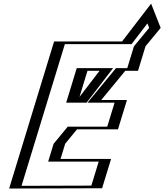

<svg xmlns="http://www.w3.org/2000/svg" viewBox="-20 -1058 923 1079"><path d="M528.8 0 55.7 1.4 56.8 0 309 -825H690.1L822.1 -997L859.6 -902L772.2 -795.9L730.6 -660H660.1L524.9 -496H668.5L618 -331H388.9L320.7 -248.3L295.3 -165H579.3ZM563.4 -660 437.5 -496H396.5L446.6 -660ZM518.4 -15 76 -13.6 319.5 -810H695.1L815.6 -967L841.7 -900.8L758.3 -799.6L720.2 -675H655.6L495.6 -481H648.9L607.6 -346H384.4L306.9 -252L275.7 -150H559.7ZM591.5 -675 442.6 -481H376.9L436.2 -675ZM518.4 -15 559.7 -150H275.7L306.9 -252L384.4 -346H607.6L648.9 -481H495.6L655.6 -675H720.2L758.3 -799.6L841.7 -900.8L815.6 -967L695.1 -810H319.5L76 -13.6ZM591.5 -675H436.2L376.9 -481H442.6ZM528.8 0 579.3 -165H295.3L320.7 -248.3L388.9 -331H618L668.5 -496H524.9L660.1 -660H730.6L772.2 -795.9L859.6 -902L822.1 -997L690.1 -825H309L56.4 1.4ZM563.4 -660H446.6L396.5 -496H437.5ZM493.4 -14.9 101 -13.7 344.5 -810H719.2L808.6 -926.5L818.4 -901.5L732.6 -797.4L695.2 -675H631.7L471.8 -481H623.9L582.6 -346H360.5L281.2 -249.8L250.7 -150H534.7ZM615.5 -675H411.2L351.9 -481H466.6ZM553.8 -0.1 604.3 -165H320.3L346.4 -250.6L412.7 -331H643L693.5 -496H548.8L683.9 -660H755.6L797.8 -798.2L882.9 -901.3L829.2 -1037.6L666 -825H284L31.4 1.5ZM539.4 -660 426.8 -513.3 471.6 -660Z"/></svg>

Font: Hussar Outliner
Style: Obl
Weight: 700
Foundry: Cannot Into Space Fonts
Version: Version 0.92